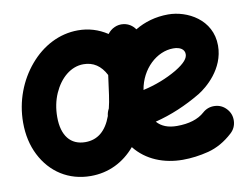

<svg xmlns="http://www.w3.org/2000/svg" viewBox="-71 -663 1081 830"><g transform="rotate(-10 470.0 -248.0)"><path d="M889.6 -8.8C904.8 -22.5 913.1 -39.6 914.1 -60.5C915 -81.1 908.7 -98.6 895 -113.8C881.3 -128.9 864.3 -137.2 843.8 -138.2C823.2 -139.2 805.2 -132.8 790 -119.1C762.2 -94.2 721.7 -81.5 668.5 -81.5C629.9 -81.5 601.1 -92.8 581.1 -115.7C651.4 -133.3 717.8 -161.6 783.7 -200.7C819.8 -222.7 903.3 -290.5 903.3 -393.1C903.3 -508.3 796.9 -563 713.9 -563C658.7 -563 609.4 -548.3 567.9 -523.4C555.2 -541.5 538.1 -552.2 517.1 -555.2C489.3 -559.1 462.4 -546.4 446.3 -524.4C406.7 -550.3 364.3 -563 317.9 -563C235.8 -563 161.1 -523.4 105.5 -458C49.8 -392.6 15.6 -305.2 15.6 -210.9C15.6 -157.2 26.4 -109.4 47.4 -67.9C89.8 16.1 167.5 66.9 264.6 66.9C342.8 66.9 409.7 33.7 460 -25.4C509.3 37.1 585.9 66.9 668.5 66.9C705.1 66.9 743.2 62 781.7 52.2C820.3 42 856 22 889.6 -8.8ZM710 -414.6C740.7 -414.6 759.3 -401.9 759.3 -380.9C759.3 -363.8 746.1 -344.2 701.7 -317.4C657.2 -291.5 607.4 -272 552.7 -259.8C567.4 -350.6 638.2 -414.6 710 -414.6ZM266.6 -81.5C201.7 -81.5 165 -127.4 165 -209C165 -246.6 171.9 -280.8 185.5 -312C212.9 -374 260.7 -414.6 315.9 -414.6C358.9 -414.6 391.6 -393.1 413.6 -350.1L401.9 -263.7C398.9 -242.7 395.5 -224.1 391.1 -207C385.7 -197.3 382.3 -187 381.3 -175.8C358.4 -112.8 320.3 -81.5 266.6 -81.5Z"/></g></svg>

Font: Mikhak ExtraBold
Style: Regular
Weight: 800
Designer: Amin Abedi
Version: Version 3.2